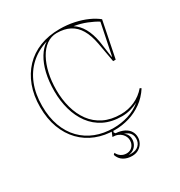

<svg xmlns="http://www.w3.org/2000/svg" viewBox="-213 -869 1154 1231"><g transform="rotate(-30 364.0 -254.0)"><path d="M675 -131Q642 -80 597 -48Q552 -16 500 -0.5Q448 15 393 15Q319 15 256.5 -9.5Q194 -34 148 -81.5Q102 -129 76.5 -197Q51 -265 51 -351Q51 -436 76.5 -504.5Q102 -573 148.5 -622Q195 -671 261 -697Q327 -723 409 -723Q465 -723 516 -712Q567 -701 608 -682.5Q649 -664 677 -641L623 -373H604L578 -518Q566 -583 541 -625.5Q516 -668 476 -689Q436 -710 380 -710Q338 -710 304 -685.5Q270 -661 246 -617.5Q222 -574 209 -517Q196 -460 196 -394Q196 -324 213 -262Q230 -200 264.5 -153Q299 -106 352.5 -79.5Q406 -53 478 -53Q533 -53 581.5 -75Q630 -97 665 -138ZM298 -695Q225 -673 173 -625.5Q121 -578 93.5 -508.5Q66 -439 66 -351Q66 -267 90 -201.5Q114 -136 158 -91Q202 -46 261.5 -23Q321 0 393 0Q450 0 503 -16.5Q556 -33 599 -69Q572 -55 541 -46.5Q510 -38 478 -38Q402 -38 346 -66Q290 -94 253.5 -143.5Q217 -193 199 -257.5Q181 -322 181 -394Q181 -467 195 -526Q209 -585 235.5 -628.5Q262 -672 298 -695ZM592 -523 609 -404 612 -400 660 -633Q630 -652 587.5 -669Q545 -686 496 -694Q570 -647 592 -523ZM407 215Q371 215 344.5 199Q318 183 307 150L317 140Q327 161 344.5 172Q362 183 383 183Q402 183 415.5 174.5Q429 166 436.5 151.5Q444 137 444 121Q444 107 438.5 94Q433 81 422 70Q411 59 395 52.5Q379 46 357 46L373 7H385L378 24L386 35Q424 38 449 51Q474 64 486 84Q498 104 498 128Q498 150 487 170Q476 190 455.5 202.5Q435 215 407 215ZM408 199Q444 199 464 179.5Q484 160 484 130Q484 113 478 100.5Q472 88 460 79Q448 70 430 65Q445 74 452.5 88Q460 102 460 121Q460 140 451.5 157Q443 174 427 185Q411 196 390 198Q393 199 397.5 199Q402 199 408 199Z"/></g></svg>

Font: Kalnia Glaze Thin Medium
Style: Regular
Weight: 500
Version: Version 1.110